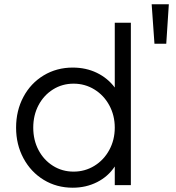

<svg xmlns="http://www.w3.org/2000/svg" viewBox="-20 -863 822 895"><path d="M55 -268Q55 -347 89 -411Q123 -475 183.5 -511.5Q244 -548 319 -548Q381 -548 431.5 -523.5Q482 -499 515 -455V-757H590V0H515V-87Q484 -40 432.5 -14Q381 12 319 12Q244 12 184 -24.5Q124 -61 89.5 -125Q55 -189 55 -268ZM323 -63Q376 -63 420 -90Q464 -117 489.5 -164Q515 -211 515 -268Q515 -325 489.5 -372Q464 -419 420 -446Q376 -473 323 -473Q270 -473 227 -446Q184 -419 159.5 -372.5Q135 -326 135 -268Q135 -210 159.5 -163.5Q184 -117 227 -90Q270 -63 323 -63ZM687 -843H767L755 -659H700Z"/></svg>

Font: Eudoxus Sans
Style: Regular
Weight: 400
Designer: Stijn de Vries
Foundry: tokotype
Version: Version 2.005